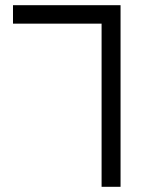

<svg xmlns="http://www.w3.org/2000/svg" viewBox="-20 -719 611 739"><path d="M444 -699H30V-628H371V0H444Z"/></svg>

Font: Juman Normal
Style: Regular
Weight: 300
Designer: Bandar Raffah (Arabic) Julieta Ulanovsky (Latin)
Foundry: Caramella
Version: Version 5.022;PS 005.022;hotconv 1.0.88;makeotf.lib2.5.64775